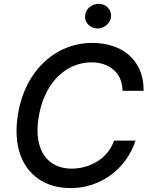

<svg xmlns="http://www.w3.org/2000/svg" viewBox="-20 -958 775 988"><path d="M72.4 -370.4Q82.4 -428.6 100.9 -477.1Q119.3 -525.6 147.4 -567.5Q174 -607.2 207.4 -638.7Q240.8 -670.1 279.7 -691.9Q318.5 -713.8 362.6 -725.5Q406.6 -737.2 454.5 -737.2Q511 -737.2 559.5 -721.4Q608 -705.6 643.6 -674.7Q679.3 -643.8 699.4 -597.7Q719.5 -551.5 719.1 -490.8H610.4Q609 -561.8 563.6 -599.4Q518.5 -637.1 451 -637.1Q387.4 -637.1 330.3 -604.4Q302.2 -588.1 277.9 -564.1Q253.6 -540.1 234.2 -509.1Q214.8 -478 200.8 -439.8Q186.8 -401.6 179.3 -356.9Q168.3 -291.5 176.3 -241.7Q184.3 -191.8 207.4 -158.2Q230.5 -124.6 266.7 -107.4Q302.9 -90.2 348 -90.2Q419.4 -90.2 480.5 -127.5Q541.2 -164.4 567.5 -234.4H677.6Q659.4 -179.7 626.8 -134.8Q594.1 -89.8 550.6 -57.7Q507.1 -25.6 454.4 -7.8Q401.6 9.9 343.4 9.9Q247.9 9.9 179.7 -36.2Q145.6 -59.3 121.1 -92.3Q96.6 -125.4 82.6 -167.4Q68.5 -209.5 65.7 -260.5Q62.9 -311.4 72.4 -370.4ZM417.6 -874.6Q418.3 -888.5 424.2 -900.2Q430 -911.9 439.6 -920.3Q449.2 -928.6 461.6 -933.4Q474.1 -938.2 487.6 -938.2Q501.1 -938.2 512.8 -933.8Q524.5 -929.3 534.1 -919.7Q552.2 -901.6 551.5 -874.6Q551.1 -861.2 545.1 -849.6Q539.1 -838.1 529.3 -829.5Q519.5 -821 507.1 -816.2Q494.7 -811.4 481.5 -811.4Q454.2 -811.4 435.4 -830.3Q416.5 -849.1 417.6 -874.6Z"/></svg>

Font: Inter P Medium
Style: Italic
Weight: 500
Italic angle: 9.39999°
Designer: Rasmus Andersson
Foundry: rsms
Version: Version 3.018;git-588b23468